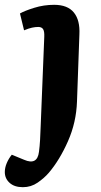

<svg xmlns="http://www.w3.org/2000/svg" viewBox="-70 -549 420 798"><path d="M250 -127Q247 -40 212.5 38Q178 116 133 169Q114 191 86.5 210Q59 229 25 229Q-10 229 -30 211Q-50 193 -50 166Q-50 148 -42 129Q-34 110 -21 94L30 115Q85 139 92 82Q95 59 96.5 33.5Q98 8 99 -23L114 -396Q115 -419 109 -428Q103 -437 89 -437Q77 -437 63 -434Q49 -431 30 -423L13 -493Q32 -504 72 -516.5Q112 -529 155 -529Q211 -529 237 -497Q263 -465 260 -406Z"/></svg>

Font: Literata 12pt
Style: Bold Italic
Weight: 700
Italic angle: -2°
Designer: Latin by Veronika Burian and Jose Scaglione. Greek by Irene Vlachou. Cyrillic by Vera Evstafieva
Foundry: TypeTogether
Version: Version 3.002